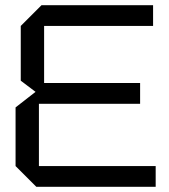

<svg xmlns="http://www.w3.org/2000/svg" viewBox="-20 -720 650 740"><path d="M120 0 40 -80V-306L117 -366L60 -409V-620L140 -700H570V-620H150V-400H520V-320H130V-80H580V0Z"/></svg>

Font: Tektur
Style: Regular
Weight: 400
Designer: Adam Jagosz
Foundry: Adam Jagosz
Version: Version 1.005;gftools[0.9.30]